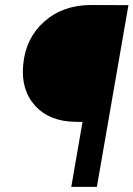

<svg xmlns="http://www.w3.org/2000/svg" viewBox="-20 -731 522 751"><path d="M258.8 0 302.7 -253.9 275.4 -254.4Q172.4 -255.9 116.7 -318.1Q61 -380.4 70.8 -478.5Q80.1 -581.5 153.1 -646.5Q226.1 -711.4 335.9 -711.4L482.4 -710.9L358.9 0Z"/></svg>

Font: TypoPRO Roboto
Style: Italic
Weight: 500
Italic angle: -12°
Designer: Google
Version: Version 2.136; 2016